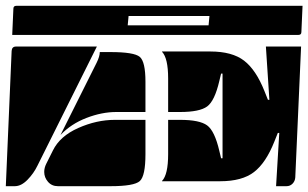

<svg xmlns="http://www.w3.org/2000/svg" viewBox="-20 -650 1060 660"><path d="M188 -186 312 -434Q323 -456 323 -471H360Q441 -471 460.5 -454.5Q480 -438 480 -369V-265H380Q330 -265 277 -244.5Q224 -224 188 -186ZM0 -10 20 -475Q21 -490 35 -490H313L109 -81Q96 -54 74.5 -32Q53 -10 31 -10ZM537 -27V-28Q558 -50 558 -120V-238H599Q666 -238 692 -219Q718 -200 734 -131L740 -106H745V-397H740L734 -372Q718 -303 692 -284Q666 -265 599 -265H558V-380Q558 -450 537 -472V-473H703Q778 -473 819 -441.5Q860 -410 889 -337L901 -307H906L894 -490H1015L995 -40Q994 -27 985.5 -18.5Q977 -10 965 -10H929L940 -193H935L923 -163Q894 -90 853 -58.5Q812 -27 737 -27ZM132 -59Q132 -73 139 -87L162 -133Q186 -182 249 -210Q312 -238 375 -238H480V-120Q480 -45 460.5 -27.5Q441 -10 360 -10H179Q158 -10 145 -25Q132 -40 132 -59ZM22 -530 26 -620Q26 -630 36 -630H1020L1016 -540Q1016 -530 1006 -530ZM419 -563H697L700 -595H422Z"/></svg>

Font: PrimecolorCV1
Style: Medium
Weight: 500
Designer: gluk
Foundry: gluk
Version: Version 0.672